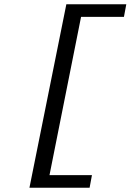

<svg xmlns="http://www.w3.org/2000/svg" viewBox="-20 -728 640 900"><path d="M118 152 291 -708H572L561 -649H360L212 93H411L400 152Z"/></svg>

Font: Source Code Pro ExtraLight SemiBold
Style: Italic
Weight: 600
Italic angle: -11°
Monospace: yes
Version: Version 1.016;hotconv 1.0.116;makeotfexe 2.5.65601